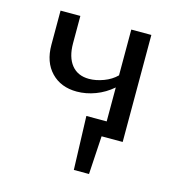

<svg xmlns="http://www.w3.org/2000/svg" viewBox="-89 -494 666 721"><g transform="rotate(15 243.5 -133.5)"><path d="M412 -416V0H330L321 149H262L255 -59H334V-191Q304 -165 268 -151.5Q232 -138 196 -138Q134 -138 96.5 -177Q59 -216 59 -283V-416H136V-310Q136 -256 160 -226Q184 -196 228 -196Q255 -196 284.5 -207Q314 -218 334 -238V-416Z"/></g></svg>

Font: Ysabeau Medium
Style: Regular
Weight: 500
Designer: Christian Thalmann (Catharsis Fonts)
Version: Version 0.003